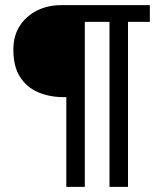

<svg xmlns="http://www.w3.org/2000/svg" viewBox="-20 -727 635 747"><path d="M238 0V-349H229Q173 -349 128.5 -368Q84 -387 58 -427.5Q32 -468 32 -534Q32 -588 57 -626.5Q82 -665 124 -686Q166 -707 217 -707H563V-642H478V0H406V-642H310V0Z"/></svg>

Font: Onest Light
Style: Regular
Weight: 300
Designer: Dmitri Voloshin, Andrey Kudryavtsev
Foundry: Dmitri Voloshin, Andrey Kudryavtsev
Version: Version 1.000;gftools[0.9.33]